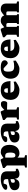

<svg xmlns="http://www.w3.org/2000/svg" viewBox="2313 -2870 782 5448"><g transform="rotate(-90 2704.0 -146.0)"><path d="M363 -310V-240.5Q323.5 -236.5 299.5 -230.8Q275.5 -225 263 -217Q250.5 -209 246.2 -197.5Q242 -186 242 -170Q242 -139.5 251.5 -127.8Q261 -116 290.5 -116Q308 -116 320.2 -121.5Q332.5 -127 339.2 -137Q346 -147 346 -160V-353.5Q346 -394 327.5 -414.2Q309 -434.5 267 -434.5Q242.5 -434.5 227.8 -433.2Q213 -432 203 -430L227 -473Q222.5 -449.5 217.8 -430.5Q213 -411.5 208.2 -396.2Q203.5 -381 197.5 -367.5Q189 -347 168.8 -339Q148.5 -331 112 -331Q76 -331 59 -343Q42 -355 42 -375.5Q42 -398 64.5 -422.2Q87 -446.5 128 -467.8Q169 -489 225.8 -502.2Q282.5 -515.5 351.5 -515.5Q432.5 -515.5 479.5 -494Q526.5 -472.5 546.8 -432Q567 -391.5 567 -334.5V-120Q567 -106.5 570.8 -98.8Q574.5 -91 582 -87.8Q589.5 -84.5 601 -84.5Q608.5 -84.5 617.2 -85.8Q626 -87 638 -90.5V-28.5Q606 -10.5 567.8 2.2Q529.5 15 489 15Q445.5 15 416.8 -0.5Q388 -16 372.8 -48.5Q357.5 -81 354.5 -132L361.5 -138Q346.5 -79 324.5 -45.8Q302.5 -12.5 270.5 1.2Q238.5 15 193 15Q116 15 73.8 -19.5Q31.5 -54 31.5 -126Q31.5 -161 44.2 -188.5Q57 -216 91.8 -238Q126.5 -260 192 -277.5Q257.5 -295 363 -310Z M1099.5 -250Q1099.5 -327.5 1076.8 -358.5Q1054 -389.5 1002 -389.5Q992.5 -389.5 979 -388.8Q965.5 -388 951.2 -386.2Q937 -384.5 923.5 -381.5L918.5 -419Q962 -450.5 991.2 -469.5Q1020.5 -488.5 1040.2 -498.5Q1060 -508.5 1075.2 -512Q1090.5 -515.5 1107 -515.5Q1177 -515.5 1223.8 -485.5Q1270.5 -455.5 1294 -400.5Q1317.5 -345.5 1317.5 -272Q1317.5 -178 1285 -114Q1252.5 -50 1199.2 -17.5Q1146 15 1083 15Q1037 15 1004.8 -1Q972.5 -17 952.8 -45.5Q933 -74 925 -111.5H955.5V155.5L1025 175.5V225.5H674.5V175.5L733.5 156.5V-341Q726.5 -348.5 716 -358.8Q705.5 -369 691.5 -381.8Q677.5 -394.5 660.5 -409.5V-454L865.5 -517H904.5L955.5 -421V-203Q955.5 -164.5 962 -142Q968.5 -119.5 983.2 -110Q998 -100.5 1021.5 -100.5Q1045.5 -100.5 1063 -113.5Q1080.5 -126.5 1090 -159Q1099.5 -191.5 1099.5 -250Z M1716.5 -310V-240.5Q1677 -236.5 1653 -230.8Q1629 -225 1616.5 -217Q1604 -209 1599.8 -197.5Q1595.5 -186 1595.5 -170Q1595.5 -139.5 1605 -127.8Q1614.5 -116 1644 -116Q1661.5 -116 1673.8 -121.5Q1686 -127 1692.8 -137Q1699.5 -147 1699.5 -160V-353.5Q1699.5 -394 1681 -414.2Q1662.5 -434.5 1620.5 -434.5Q1596 -434.5 1581.2 -433.2Q1566.5 -432 1556.5 -430L1580.5 -473Q1576 -449.5 1571.2 -430.5Q1566.5 -411.5 1561.8 -396.2Q1557 -381 1551 -367.5Q1542.5 -347 1522.2 -339Q1502 -331 1465.5 -331Q1429.5 -331 1412.5 -343Q1395.5 -355 1395.5 -375.5Q1395.5 -398 1418 -422.2Q1440.5 -446.5 1481.5 -467.8Q1522.5 -489 1579.2 -502.2Q1636 -515.5 1705 -515.5Q1786 -515.5 1833 -494Q1880 -472.5 1900.2 -432Q1920.5 -391.5 1920.5 -334.5V-120Q1920.5 -106.5 1924.2 -98.8Q1928 -91 1935.5 -87.8Q1943 -84.5 1954.5 -84.5Q1962 -84.5 1970.8 -85.8Q1979.5 -87 1991.5 -90.5V-28.5Q1959.5 -10.5 1921.2 2.2Q1883 15 1842.5 15Q1799 15 1770.2 -0.5Q1741.5 -16 1726.2 -48.5Q1711 -81 1708 -132L1715 -138Q1700 -79 1678 -45.8Q1656 -12.5 1624 1.2Q1592 15 1546.5 15Q1469.5 15 1427.2 -19.5Q1385 -54 1385 -126Q1385 -161 1397.8 -188.5Q1410.5 -216 1445.2 -238Q1480 -260 1545.5 -277.5Q1611 -295 1716.5 -310Z M2477 -512Q2521.5 -512 2540.8 -488.2Q2560 -464.5 2560 -428Q2560 -386 2543 -359.2Q2526 -332.5 2510.5 -332.5Q2476.5 -332.5 2448.5 -333.8Q2420.5 -335 2393.2 -336Q2366 -337 2334.5 -337Q2318.5 -337 2308.8 -335.8Q2299 -334.5 2290.8 -330.5Q2282.5 -326.5 2270.5 -318.5L2255 -352.5Q2299.5 -404 2330.5 -435.5Q2361.5 -467 2385 -483.5Q2408.5 -500 2430 -506Q2451.5 -512 2477 -512ZM2317.5 -395V-72L2384.5 -50V0H2036.5V-50L2095.5 -69V-340Q2088.5 -348 2077.8 -358.2Q2067 -368.5 2053.2 -381Q2039.5 -393.5 2022.5 -408.5V-453L2227.5 -515.5H2266.5Z M2872.5 -515.5Q2956.5 -515.5 3011.2 -487.8Q3066 -460 3094.5 -399.5Q3123 -339 3128 -240.5H2740.5V-312.5L2977 -316L2925 -279.5Q2926 -337 2919.8 -366.8Q2913.5 -396.5 2898.5 -407.2Q2883.5 -418 2859 -418Q2837 -418 2823 -408Q2809 -398 2802 -371.5Q2795 -345 2795 -294Q2795 -231.5 2809.8 -196Q2824.5 -160.5 2858 -145.5Q2891.5 -130.5 2946.5 -130.5Q2978.5 -130.5 3006 -132.2Q3033.5 -134 3058.8 -138.2Q3084 -142.5 3109.5 -149.5L3114.5 -89Q3064 -53.5 3022.2 -30.2Q2980.5 -7 2944.5 4Q2908.5 15 2874 15Q2784.5 15 2722 -15.2Q2659.5 -45.5 2626.8 -102.8Q2594 -160 2594 -241.5Q2594 -324 2625.5 -385.8Q2657 -447.5 2719.2 -481.5Q2781.5 -515.5 2872.5 -515.5Z M3511.5 -515.5Q3588 -515.5 3633 -501.2Q3678 -487 3698 -462Q3718 -437 3718 -404.5Q3718 -377.5 3704.2 -357.8Q3690.5 -338 3671 -327.5Q3651.5 -317 3633.5 -317Q3622.5 -317 3606 -329.2Q3589.5 -341.5 3571 -359.2Q3552.5 -377 3534 -394.8Q3515.5 -412.5 3500 -424.5Q3484.5 -436.5 3474 -436.5Q3449.5 -436.5 3431.8 -425.2Q3414 -414 3404.8 -385.2Q3395.5 -356.5 3395.5 -304Q3395.5 -238.5 3409.5 -201.8Q3423.5 -165 3455.8 -150.2Q3488 -135.5 3542.5 -135.5Q3590.5 -135.5 3628.2 -141Q3666 -146.5 3704 -157.5L3709 -89.5Q3652.5 -49.5 3610 -26.8Q3567.5 -4 3534.5 5.5Q3501.5 15 3471.5 15Q3383 15 3321 -15Q3259 -45 3226.8 -102.2Q3194.5 -159.5 3194.5 -240.5Q3194.5 -298 3214.5 -348Q3234.5 -398 3274.2 -435.8Q3314 -473.5 3373.5 -494.5Q3433 -515.5 3511.5 -515.5Z M4055.5 -515.5Q4139.5 -515.5 4194.2 -487.8Q4249 -460 4277.5 -399.5Q4306 -339 4311 -240.5H3923.5V-312.5L4160 -316L4108 -279.5Q4109 -337 4102.8 -366.8Q4096.5 -396.5 4081.5 -407.2Q4066.5 -418 4042 -418Q4020 -418 4006 -408Q3992 -398 3985 -371.5Q3978 -345 3978 -294Q3978 -231.5 3992.8 -196Q4007.5 -160.5 4041 -145.5Q4074.5 -130.5 4129.5 -130.5Q4161.5 -130.5 4189 -132.2Q4216.5 -134 4241.8 -138.2Q4267 -142.5 4292.5 -149.5L4297.5 -89Q4247 -53.5 4205.2 -30.2Q4163.5 -7 4127.5 4Q4091.5 15 4057 15Q3967.5 15 3905 -15.2Q3842.5 -45.5 3809.8 -102.8Q3777 -160 3777 -241.5Q3777 -324 3808.5 -385.8Q3840 -447.5 3902.2 -481.5Q3964.5 -515.5 4055.5 -515.5Z M4665 -395V-62.5L4694 -50V0H4384V-50L4443 -69V-340Q4433.5 -351 4416.8 -366.2Q4400 -381.5 4370 -408.5V-453L4571 -515.5H4610.5ZM4996 -362V-62.5L5025 -50V0H4745.5V-50L4774.5 -62.5V-312.5Q4774.5 -328 4769.5 -338Q4764.5 -348 4753 -353Q4741.5 -358 4720.5 -358Q4702 -358 4682.5 -355.5Q4663 -353 4642.5 -347.5L4630.5 -396.5Q4681 -439 4712.2 -463.2Q4743.5 -487.5 4763.8 -498.5Q4784 -509.5 4800 -512.5Q4816 -515.5 4835.5 -515.5Q4890 -515.5 4925.5 -497.8Q4961 -480 4978.5 -445.8Q4996 -411.5 4996 -362ZM5327.5 -361.5V-69L5386.5 -50V0H5077V-50L5105.5 -62.5V-312.5Q5105.5 -328 5100.5 -338.2Q5095.5 -348.5 5083.8 -353.2Q5072 -358 5051.5 -358Q5033 -358 5013.2 -355.5Q4993.5 -353 4973 -347.5L4961 -396.5Q5011.5 -439 5043 -463.2Q5074.5 -487.5 5094.5 -498.5Q5114.5 -509.5 5130.5 -512.5Q5146.5 -515.5 5166 -515.5Q5247.5 -515.5 5287.5 -475.5Q5327.5 -435.5 5327.5 -361.5Z"/></g></svg>

Font: Newsreader 9pt ExtraBold
Style: Regular
Weight: 800
Designer: Hugues Gentile
Foundry: Production Type
Version: Version 1.003